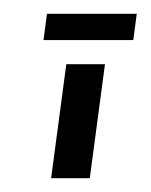

<svg xmlns="http://www.w3.org/2000/svg" viewBox="-20 -258 218 278"><path d="M76 -165 54 0H110L132 -165ZM48 -238 43 -200H173L178 -238Z"/></svg>

Font: Hussar Tani
Style: DwaKurs
Weight: 700
Foundry: Cannot Into Space Fonts
Version: Version 0.92